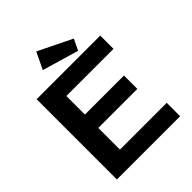

<svg xmlns="http://www.w3.org/2000/svg" viewBox="-227 -932 1054 1054"><g transform="rotate(-45 300.0 -405.0)"><path d="M57 0V-623H551V-520H185V-376H488V-272H185V-104H548V0ZM406 -650 194 -712 241 -810 437 -714Z"/></g></svg>

Font: Inconsolata Expanded ExtraBold
Style: Regular
Weight: 800
Width: 7
Monospace: yes
Designer: Raph Levien, Cyreal, Brenton Simpson
Foundry: Raph Levien, Cyreal, Google
Version: Version 3.001; ttfautohint (v1.8.2.53-6de2)